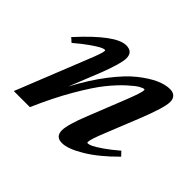

<svg xmlns="http://www.w3.org/2000/svg" viewBox="-111 -608 775 775"><g transform="rotate(45 276.5 -220.5)"><path d="M27.8 0 146.5 -296.9Q172.9 -360.8 172.9 -374Q172.9 -377.9 168.5 -377.9Q163.1 -377.9 150.1 -371.3Q137.2 -364.7 111.6 -346.7Q85.9 -328.6 55.2 -302.2L37.6 -317.9Q159.2 -451.7 218.3 -451.7Q255.9 -451.7 255.9 -415Q255.9 -384.8 223.6 -301.3L170.4 -168.9Q212.4 -247.1 256.8 -304.7Q301.3 -362.3 339.8 -392.8Q378.4 -423.3 410.2 -437.5Q441.9 -451.7 468.3 -451.7Q486.3 -451.7 495.8 -442.1Q505.4 -432.6 505.4 -415Q505.4 -382.3 464.4 -279.8L408.2 -140.1Q384.3 -81.5 384.3 -66.4Q384.3 -61.5 388.7 -61.5Q395 -61.5 407.7 -67.4Q420.4 -73.2 446.8 -91.3Q473.1 -109.4 504.9 -136.7L521.5 -119.1Q460 -56.6 403.8 -22.7Q347.7 11.2 313.5 11.2Q276.9 11.2 276.9 -25.4Q276.9 -57.6 310.1 -140.1L370.6 -292Q397.5 -359.4 397.5 -374Q397.5 -377.9 393.6 -377.9Q388.7 -377.9 375 -370.6Q361.3 -363.3 333.3 -337.9Q305.2 -312.5 274.2 -274.2Q243.2 -235.8 201.2 -163.6Q159.2 -91.3 119.6 0Z"/></g></svg>

Font: Elstob 10pt SemiBold
Style: Italic
Weight: 600
Italic angle: -20°
Designer: Peter S. Baker
Version: Version 1.015